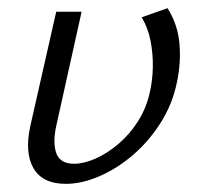

<svg xmlns="http://www.w3.org/2000/svg" viewBox="-20 -443 498 471"><path d="M141.5 8Q84.3 8 62.1 -30.4Q40 -68.7 54.6 -134.8L117.9 -414.2H180.2L118.5 -136.4Q108.8 -93.5 118 -67.4Q127.3 -41.3 161.5 -41.3Q185.9 -41.3 214.5 -54Q243.2 -66.8 270.6 -90Q298.1 -113.3 318.5 -145.5Q338.9 -177.6 347.3 -215.5Q354.3 -245.5 354.9 -278.5Q355.5 -311.6 349.1 -343.8Q342.7 -375.9 327.4 -400.5L390.9 -422.9Q415.7 -384.3 420.1 -337Q424.5 -289.8 413.9 -240.6Q402.8 -186.7 373.6 -141Q344.4 -95.4 305.4 -62.1Q266.4 -28.9 223.5 -10.5Q180.5 8 141.5 8Z"/></svg>

Font: Ysabeau
Style: Bold Italic
Weight: 700
Italic angle: -12°
Designer: Christian Thalmann (Catharsis Fonts)
Version: Version 2.002